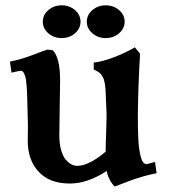

<svg xmlns="http://www.w3.org/2000/svg" viewBox="-20 -682 629 716"><path d="M157.2 -497.1 177.2 -494.6Q204.1 -465.8 204.1 -382.8Q204.1 -357.9 202.6 -279.5Q201.2 -201.2 201.2 -178.2Q201.2 -146 208 -122.1Q214.8 -98.1 225.6 -86.2Q236.3 -74.2 246.8 -68.8Q257.3 -63.5 268.1 -63.5Q292 -63.5 321 -79.3Q350.1 -95.2 374 -116.7Q374 -139.6 375.7 -182.9Q377.4 -226.1 377.4 -244.6Q377.4 -251 377 -266.8Q376.5 -282.7 376 -290Q375.5 -297.4 375 -312.3Q374.5 -327.1 374.3 -332.8Q374 -338.4 373.3 -350.1Q372.6 -361.8 371.6 -366.2Q370.6 -370.6 368.9 -379.2Q367.2 -387.7 365 -391.4Q362.8 -395 359.4 -400.9Q356 -406.7 351.8 -409.9Q347.7 -413.1 342 -416.5Q336.4 -419.9 329.6 -422.9V-448.7Q362.8 -452.1 405.8 -468.8Q448.7 -485.4 482.9 -505.4L502.4 -481.9Q495.1 -362.8 494.1 -253.4Q494.1 -227.5 494.4 -209.2Q494.6 -190.9 495.6 -167.7Q496.6 -144.5 498.8 -128.7Q501 -112.8 504.6 -98.4Q508.3 -84 513.9 -76.9Q519.5 -69.8 526.9 -69.8Q527.3 -69.8 558.1 -78.1L564 -36.1Q539.1 -31.2 516.1 -24.7Q493.2 -18.1 480.2 -13.7Q467.3 -9.3 443.6 0Q419.9 9.3 407.7 13.7Q384.3 -10.3 377.9 -44.4Q306.6 2.4 240.7 2.4Q165 2.4 124.3 -41.3Q83.5 -85 83.5 -156.7Q83.5 -162.6 83.7 -175.5Q84 -188.5 84 -194.8V-220.7Q84 -222.7 82.5 -276.9Q82.5 -284.2 82 -298.1Q81.5 -312 81.3 -320.3Q81.1 -328.6 80.6 -341.3Q80.1 -354 79.3 -361.8Q78.6 -369.6 77.4 -379.6Q76.2 -389.6 74.5 -395.8Q72.8 -401.9 70.3 -407.2Q67.9 -412.6 64.7 -415.3Q61.5 -418 57.6 -418Q52.2 -418 22.9 -411.1L17.1 -452.1Q45.9 -458 69.3 -465.6Q92.8 -473.1 117.2 -482.7Q141.6 -492.2 157.2 -497.1ZM160.2 -557.9Q139.6 -575.7 139.6 -601.1Q139.6 -626.5 160.2 -644.3Q180.7 -662.1 210 -662.1Q239.3 -662.1 259.8 -644.3Q280.3 -626.5 280.3 -601.1Q280.3 -575.7 259.8 -557.9Q239.3 -540 210 -540Q180.7 -540 160.2 -557.9ZM374 -662.1Q403.3 -662.1 424.1 -644.3Q444.8 -626.5 444.8 -601.1Q444.8 -575.7 424.1 -557.9Q403.3 -540 374 -540Q345.2 -540 324.5 -557.9Q303.7 -575.7 303.7 -601.1Q303.7 -626.5 324.5 -644.3Q345.2 -662.1 374 -662.1Z"/></svg>

Font: Flanker
Style: Bold
Weight: 700
Designer: Flanker
Foundry: Flanker
Version: Version 2.021